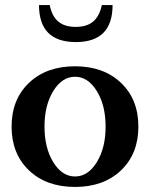

<svg xmlns="http://www.w3.org/2000/svg" viewBox="-20 -720 587 752"><path d="M277.3 -555.2Q132.8 -555.2 132.8 -700.2H174.8Q183.1 -657.2 207.8 -636Q232.4 -614.7 276.4 -614.7Q320.3 -614.7 345 -635.7Q369.6 -656.7 378.9 -700.2H420.9Q420.9 -555.2 277.3 -555.2ZM273.9 12.2Q161.6 12.2 93.5 -52.7Q25.4 -117.7 25.4 -224.1Q25.4 -330.6 93.5 -395.5Q161.6 -460.4 273.9 -460.4Q385.7 -460.4 453.9 -395.5Q522 -330.6 522 -224.1Q522 -117.7 453.9 -52.7Q385.7 12.2 273.9 12.2ZM188.7 -84.7Q223.1 -28.8 273.9 -28.8Q324.7 -28.8 359.1 -84.7Q393.6 -140.6 393.6 -224.1Q393.6 -307.6 359.1 -363.5Q324.7 -419.4 273.9 -419.4Q223.1 -419.4 188.7 -363.5Q154.3 -307.6 154.3 -224.1Q154.3 -140.6 188.7 -84.7Z"/></svg>

Font: Elstob 8pt SemiBold
Style: Regular
Weight: 600
Designer: Peter S. Baker
Version: Version 1.015